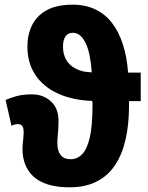

<svg xmlns="http://www.w3.org/2000/svg" viewBox="-20 -790 631 820"><path d="M291 -770Q345 -770 387 -750Q429 -730 458 -692.5Q487 -655 504.5 -601.5Q522 -548 527 -480H581V-358H531Q531 -354 531 -348Q531 -342 531 -338Q531 -259 516.5 -195Q502 -131 471.5 -85Q441 -39 392.5 -14.5Q344 10 277 10Q223 10 185 -2Q147 -14 123 -36Q99 -58 87.5 -88Q76 -118 76 -153Q76 -165 77.5 -178.5Q79 -192 80 -204.5Q81 -217 81 -225Q81 -244 75 -252Q69 -260 55 -260Q50 -260 42.5 -258Q35 -256 29 -253L4 -363Q23 -372 51 -379.5Q79 -387 117 -387Q164 -387 197 -357.5Q230 -328 230 -273Q230 -255 229 -239.5Q228 -224 226.5 -209Q225 -194 225 -177Q225 -146 239 -128Q253 -110 282 -110Q310 -110 331 -131.5Q352 -153 363.5 -203Q375 -253 375 -338Q375 -342 375 -348.5Q375 -355 374 -359Q290 -362 227.5 -390.5Q165 -419 131 -470Q97 -521 97 -591Q97 -642 117 -682.5Q137 -723 179.5 -746.5Q222 -770 291 -770ZM291 -650Q271 -650 260 -635Q249 -620 249 -590Q249 -559 262.5 -535Q276 -511 303.5 -496.5Q331 -482 372 -481Q369 -522 362.5 -553.5Q356 -585 345.5 -606.5Q335 -628 321.5 -639Q308 -650 291 -650Z"/></svg>

Font: Noto Sans Display Condensed ExtraBold
Style: Regular
Weight: 800
Width: 3
Designer: Monotype Design Team
Foundry: Monotype Imaging Inc.
Version: Version 2.003